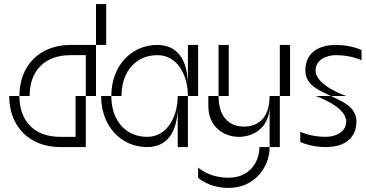

<svg xmlns="http://www.w3.org/2000/svg" viewBox="-20 -720 1790 940"><path d="M75 -250H25C25 -100 125 0 275 0H400V-250H350V-50H275C150 -50 75 -125 75 -250ZM75 -250H125C125 -375 200 -450 325 -450H400V-250H450V-500H400H325C175 -500 75 -400 75 -250ZM450 -500H500V-700H450Z M525 -250H475C475 -100 575 0 700 0C800 0 850 -75 850 -200V0H900V-250H850C850 -150 800 -50 700 -50C600 -50 525 -125 525 -250ZM525 -250H575C575 -375 650 -450 750 -450C850 -450 900 -350 900 -250H950V-500H900V-300C900 -425 850 -500 750 -500C625 -500 525 -400 525 -250Z M1350 -250H1300C1300 -125 1225 -100 1175 -100C1125 -100 1050 -125 1050 -250H1000V-200C1000 -100 1075 -50 1150 -50C1225 -50 1300 -100 1300 -200V0H1350ZM950 150C950 150 1000 200 1100 200C1225 200 1300 100 1300 0H1250C1250 75 1200 150 1100 150C1000 150 950 100 950 100ZM1050 -250H1100V-500H1050ZM1350 -250H1400V-500H1350Z M1600 -250H1525C1525 -250 1675 -200 1675 -125C1675 -75 1625 -50 1575 -50C1500 -50 1450 -75 1450 -75V-25C1450 -25 1500 0 1575 0C1675 0 1725 -50 1725 -125C1725 -200 1650 -225 1600 -250ZM1475 -375C1475 -300 1550 -275 1600 -250H1675C1675 -250 1525 -300 1525 -375C1525 -425 1575 -450 1625 -450C1700 -450 1750 -425 1750 -425V-475C1750 -475 1700 -500 1625 -500C1525 -500 1475 -450 1475 -375Z"/></svg>

Font: LS-VG5000 Light Shifted
Style: Regular
Weight: 400
Designer: Justin Bihan, 2021
Foundry: Justin Bihan, 2021
Version: Version 1.000;Glyphs 3.1.2 (3151)